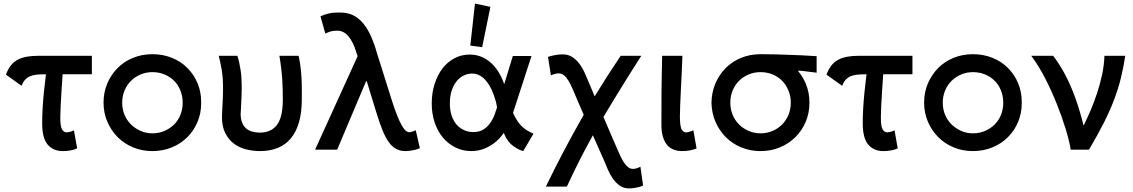

<svg xmlns="http://www.w3.org/2000/svg" viewBox="-20 -834 6315 1070"><path d="M330 8Q276 8 245.5 -28.5Q215 -65 215 -146Q215 -187 217.5 -230.5Q220 -274 224.5 -319Q229 -364 235 -411Q236 -415 236 -420H228Q201 -420 180.5 -417.5Q160 -415 145 -408Q130 -401 119 -388.5Q108 -376 100 -356L13 -418Q24 -448 39.5 -468Q55 -488 76.5 -500Q98 -512 126.5 -517.5Q155 -523 191 -523H492V-420H329Q326 -376 323 -331Q320 -285 318 -244.5Q316 -204 316 -180Q316 -154 318.5 -137.5Q321 -121 326 -112.5Q331 -104 337.5 -100.5Q344 -97 353 -96Q362 -97 373 -100Q384 -103 392 -108L410 -7Q393 1 372 4.5Q351 8 330 8Z M829 8Q771 8 721 -13Q671 -34 635 -70.5Q599 -107 578 -156Q557 -205 557 -262Q557 -320 578 -369Q599 -418 635 -454.5Q671 -491 721 -511.5Q771 -532 829 -532Q888 -532 938.5 -511.5Q989 -491 1025 -454.5Q1061 -418 1081 -370Q1101 -322 1101 -267Q1101 -265 1101 -262Q1101 -259 1101 -257Q1101 -203 1081 -155Q1061 -107 1025 -70.5Q989 -34 938.5 -13Q888 8 829 8ZM829 -91Q866 -91 897 -104.5Q928 -118 950.5 -140.5Q973 -163 985.5 -194Q998 -225 998 -262Q998 -298 985.5 -329.5Q973 -361 950.5 -383.5Q928 -406 897 -419Q866 -432 829 -432Q794 -432 763.5 -419Q733 -406 710 -383.5Q687 -361 674 -329.5Q661 -298 661 -262Q661 -225 674 -194Q687 -163 710 -140.5Q733 -118 763.5 -104.5Q794 -91 829 -91Z M1217 -181Q1217 -193 1218 -211Q1219 -229 1220 -249.5Q1221 -270 1222 -293Q1223 -316 1223 -339Q1223 -402 1215.5 -445.5Q1208 -489 1199 -523H1303Q1309 -504 1313 -485.5Q1317 -467 1320.5 -445.5Q1324 -424 1325.5 -398Q1327 -372 1327 -338Q1327 -315 1326 -293.5Q1325 -272 1324 -254Q1323 -236 1322.5 -221Q1322 -206 1321 -196Q1322 -168 1330 -149Q1338 -130 1352 -118Q1366 -106 1386 -100.5Q1406 -95 1428 -95Q1491 -95 1523.5 -138Q1556 -181 1556 -277Q1556 -280 1556 -283Q1556 -305 1555.5 -332Q1555 -359 1553 -390Q1551 -421 1547 -454.5Q1543 -488 1537 -523H1644Q1650 -498 1654 -467.5Q1658 -437 1660 -404Q1662 -371 1662 -340Q1662 -309 1662 -281Q1662 -208 1646.5 -153.5Q1631 -99 1601 -63Q1571 -27 1527.5 -9.5Q1484 8 1429 8Q1386 8 1346.5 -3Q1307 -14 1278.5 -37.5Q1250 -61 1233.5 -96.5Q1217 -132 1217 -181Z M2239 8Q2210 8 2187 -4.5Q2164 -17 2145.5 -43.5Q2127 -70 2111 -109.5Q2095 -149 2078 -205L2024 -381H2020L1859 0H1736L1973 -521L1965 -544Q1957 -572 1946 -594Q1935 -616 1922 -631.5Q1909 -647 1893.5 -655Q1878 -663 1860 -663Q1836 -663 1820.5 -658Q1805 -653 1793 -647L1766 -743Q1785 -752 1808 -758Q1831 -764 1857 -764Q1865 -764 1873 -764Q1876 -764 1878 -764Q1916 -764 1946 -750Q1976 -736 2001.5 -706.5Q2027 -677 2046.5 -634Q2066 -591 2082 -534L2162 -280Q2179 -226 2193 -191Q2207 -156 2219 -135Q2231 -114 2241.5 -105.5Q2252 -97 2263 -97Q2270 -98 2279 -101Q2288 -104 2297 -108L2320 -8Q2307 -2 2283.5 3Q2260 8 2239 8Z M2896 8 2878 2Q2859 -7 2843 -18Q2827 -29 2814 -45.5Q2801 -62 2791 -85Q2790 -89 2788 -94Q2770 -68 2747 -47Q2718 -22 2682.5 -7Q2647 8 2606 8Q2559 8 2518.5 -12Q2478 -32 2448.5 -67Q2419 -102 2402.5 -151Q2386 -200 2386 -257Q2386 -316 2402 -366Q2418 -416 2446 -452.5Q2474 -489 2513 -509.5Q2552 -530 2598 -530Q2639 -530 2674 -512.5Q2709 -495 2735.5 -464Q2762 -433 2780 -391Q2785 -378 2790 -365L2838 -522H2942L2839 -205Q2849 -183 2859 -167Q2871 -147 2884 -134Q2897 -121 2908.5 -113Q2920 -105 2930 -100L2953 -89ZM2713 -796 2667 -571 2601 -580 2627 -814ZM2738 -200Q2745 -220 2750 -236Q2748 -249 2745 -262Q2738 -288 2729 -312Q2720 -336 2708 -356.5Q2696 -377 2681.5 -392Q2667 -407 2649 -415.5Q2631 -424 2610 -424Q2588 -424 2566 -414Q2544 -404 2526.5 -383.5Q2509 -363 2498 -331.5Q2487 -300 2487 -258Q2487 -218 2497.5 -188Q2508 -158 2525.5 -138.5Q2543 -119 2567 -108.5Q2591 -98 2617 -98Q2653 -98 2676 -113.5Q2699 -129 2714 -151.5Q2729 -174 2738 -200Z M3486 216Q3456 216 3434.5 201Q3413 186 3396.5 163Q3380 140 3368 112Q3356 84 3345 57L3284 -80Q3207 58 3139 206H3022Q3114 16 3217 -166Q3225 -180 3233 -194L3196 -280Q3183 -311 3171.5 -337.5Q3160 -364 3148.5 -383.5Q3137 -403 3123.5 -414Q3110 -425 3094 -425Q3083 -425 3070.5 -421.5Q3058 -418 3050 -414L3034 -517Q3048 -522 3070.5 -526.5Q3093 -531 3115 -531Q3146 -531 3168 -517Q3190 -503 3207.5 -480.5Q3225 -458 3239 -427Q3253 -396 3266 -364L3294 -297Q3364 -412 3439 -523H3554Q3449 -360 3343 -182L3417 -10Q3428 16 3438 37Q3448 58 3459 74Q3470 90 3481.5 98.5Q3493 107 3506 107Q3508 107 3510 107Q3519 107 3529.5 103.5Q3540 100 3549 95L3564 200Q3552 206 3529 211Q3506 216 3486 216Z M3781 8Q3755 8 3733.5 -0.5Q3712 -9 3697.5 -26.5Q3683 -44 3674.5 -71.5Q3666 -99 3666 -137Q3666 -274 3666.5 -322Q3667 -370 3668 -419.5Q3669 -469 3670 -523H3783Q3782 -483 3779.5 -433Q3777 -383 3774.5 -334Q3772 -285 3770.5 -244.5Q3769 -204 3769 -180Q3770 -129 3778.5 -113Q3787 -97 3804 -96Q3814 -97 3824 -100Q3834 -103 3844 -108L3862 -7Q3844 1 3823 4.5Q3802 8 3781 8Z M4218 8Q4160 8 4110 -13Q4060 -34 4024 -70.5Q3988 -107 3967 -156Q3946 -205 3945 -262Q3946 -320 3967 -369Q3988 -418 4024 -454.5Q4060 -491 4110 -511.5Q4160 -532 4218 -532Q4220 -532 4221 -532Q4262 -532 4300 -531Q4338 -530 4376.5 -528.5Q4415 -527 4453 -525.5Q4491 -524 4531 -521V-429Q4504 -432 4486 -434.5Q4468 -437 4449 -439Q4438 -440 4426 -440Q4453 -409 4470 -369Q4491 -320 4491 -262Q4491 -205 4470.5 -156Q4450 -107 4413.5 -70.5Q4377 -34 4327 -13Q4277 8 4218 8ZM4218 -91Q4255 -91 4286 -104.5Q4317 -118 4339 -140.5Q4361 -163 4374 -194Q4387 -225 4387 -262Q4387 -298 4374 -329.5Q4361 -361 4339 -383.5Q4317 -406 4286 -419Q4255 -432 4218 -432Q4183 -432 4152 -419Q4121 -406 4098.5 -383.5Q4076 -361 4063 -329.5Q4050 -298 4050 -262Q4050 -225 4063 -194Q4076 -163 4098.5 -140.5Q4121 -118 4152 -104.5Q4183 -91 4218 -91Z M4903 8Q4849 8 4818.5 -28.5Q4788 -65 4788 -146Q4788 -187 4790.5 -230.5Q4793 -274 4797.5 -319Q4802 -364 4808 -411Q4809 -415 4809 -420H4801Q4774 -420 4753.5 -417.5Q4733 -415 4718 -408Q4703 -401 4692 -388.5Q4681 -376 4673 -356L4586 -418Q4597 -448 4612.5 -468Q4628 -488 4649.5 -500Q4671 -512 4699.5 -517.5Q4728 -523 4764 -523H5065V-420H4902Q4899 -376 4896 -331Q4893 -285 4891 -244.5Q4889 -204 4889 -180Q4889 -154 4891.5 -137.5Q4894 -121 4899 -112.5Q4904 -104 4910.5 -100.5Q4917 -97 4926 -96Q4935 -97 4946 -100Q4957 -103 4965 -108L4983 -7Q4966 1 4945 4.5Q4924 8 4903 8Z M5402 8Q5344 8 5294 -13Q5244 -34 5208 -70.5Q5172 -107 5151 -156Q5130 -205 5130 -262Q5130 -320 5151 -369Q5172 -418 5208 -454.5Q5244 -491 5294 -511.5Q5344 -532 5402 -532Q5461 -532 5511.5 -511.5Q5562 -491 5598 -454.5Q5634 -418 5654 -370Q5674 -322 5674 -267Q5674 -265 5674 -262Q5674 -259 5674 -257Q5674 -203 5654 -155Q5634 -107 5598 -70.5Q5562 -34 5511.5 -13Q5461 8 5402 8ZM5402 -91Q5439 -91 5470 -104.5Q5501 -118 5523.5 -140.5Q5546 -163 5558.5 -194Q5571 -225 5571 -262Q5571 -298 5558.5 -329.5Q5546 -361 5523.5 -383.5Q5501 -406 5470 -419Q5439 -432 5402 -432Q5367 -432 5336.5 -419Q5306 -406 5283 -383.5Q5260 -361 5247 -329.5Q5234 -298 5234 -262Q5234 -225 5247 -194Q5260 -163 5283 -140.5Q5306 -118 5336.5 -104.5Q5367 -91 5402 -91Z M5947 0Q5939 -50 5918.5 -116.5Q5898 -183 5869.5 -254.5Q5841 -326 5805 -396.5Q5769 -467 5727 -523H5849Q5882 -480 5910 -429Q5938 -378 5962.5 -315.5Q5987 -253 6008 -175Q6014 -155 6019 -134Q6039 -175 6057 -217Q6078 -266 6094.5 -316.5Q6111 -367 6122 -418.5Q6133 -470 6135 -523H6251Q6241 -457 6226.5 -398.5Q6212 -340 6189 -279Q6166 -218 6132 -150.5Q6098 -83 6049 0Z"/></svg>

Font: Rising Sun SemiBold
Style: Regular
Weight: 600
Designer: Matt McInerney, Pablo Impallari, Rodrigo Fuenzalida (Raleway font), Stephen Hutchings (Greek), Cristiano Sobral (main ch
Foundry: The Rising Sun Project Authors
Version: Version 4.327; ttfautohint (v1.8.4.7-5d5b-dirty)